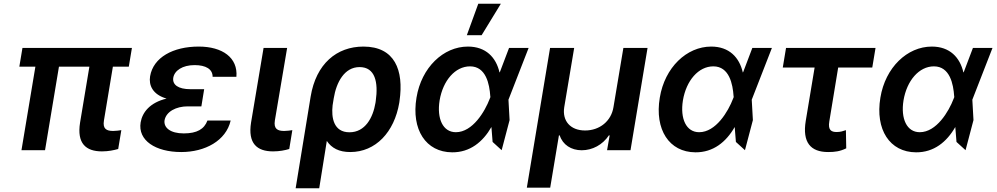

<svg xmlns="http://www.w3.org/2000/svg" viewBox="-20 -801 5316 1024"><path d="M683.6 -545.5H99.8L83.1 -445.3H168.7L94.5 0H220.2L294.4 -445.3H456.7L407 -147C389.2 -36.2 437.9 6.4 523.8 6.4C558.6 6.4 587.7 0 610.4 -6.4L627.1 -106.9C615.8 -105.1 598.7 -102.6 583.8 -102.6C548.7 -102.6 526.6 -112.9 534.4 -158.7L582 -445.3H666.9Z M1068.9 -325.3H995.4C930 -325.3 898.4 -349.4 904.1 -386.4C910.5 -424.4 952.8 -453.8 1017.8 -453.8C1077.8 -453.8 1114.3 -432.2 1114 -391.3H1240.8C1249.6 -493.3 1166.5 -552.6 1039.8 -552.6C903.1 -552.6 797.6 -495 780.5 -394.2C772.7 -346.6 793.7 -296.9 868.3 -275.2C779.8 -253.9 739.3 -202.4 730.1 -148.4C714.1 -52.2 809.3 9.9 946.7 9.9C1073.5 9.9 1185.4 -50.4 1210.2 -158H1086.3C1069.2 -112.6 1031.2 -89.5 959.9 -89.5C888.8 -89.5 851.9 -120 857.6 -159.4C866.1 -206 919.7 -233.7 980.8 -233.7H1054Z M1385.7 -545.5 1318.9 -147C1301.5 -36.2 1350.1 6.4 1436.4 6.4C1469.8 6.4 1499.6 0.7 1522.7 -6.4L1539.1 -106.9C1527.7 -105.1 1510.3 -102.6 1495.7 -102.6C1460.9 -102.6 1438.6 -112.9 1446 -158.7L1511.4 -545.5Z M1636.7 -285.5 1556.8 203.1H1682.5L1723 -49.4C1748.6 -11.4 1787.6 9.9 1848 9.9C1983.7 9.9 2083.1 -96.6 2109.4 -252.8L2110.8 -262.8C2134.6 -427.2 2085.2 -552.6 1918.3 -552.6C1775.9 -552.6 1665.5 -460.9 1636.7 -285.5ZM1753.9 -239.3 1759.9 -276.6C1773.8 -362.6 1817.1 -443.2 1897.7 -443.2C1980.8 -443.2 1998.2 -362.6 1984 -262.8L1982.6 -252.8C1969.1 -172.6 1927.6 -95.5 1843.8 -95.5C1759.2 -95.5 1746.4 -173.7 1753.9 -239.3Z M2391.3 11.4C2486.5 12.1 2555 -43.7 2600.9 -123.6L2607.2 -44L2655.5 0L2697.8 -160.5L2691.8 -269.2L2799.4 -545.5H2695L2646.3 -417.3L2644.2 -414.1C2625.7 -495.4 2571 -552.6 2475.5 -552.6C2344.5 -552.6 2227.6 -441.1 2201.3 -280.2C2172.9 -110.1 2251.1 10.7 2391.3 11.4ZM2324.6 -265.6C2342.3 -371.1 2407.3 -447.1 2486.9 -447.1C2572.4 -447.1 2590.6 -351.6 2594.8 -288.4L2595.5 -283.4L2592.3 -275.2C2566.1 -206 2500.4 -95.9 2411.2 -95.9C2342.3 -95.9 2308.9 -167.6 2324.6 -265.6ZM2469.8 -613.3H2548.7L2651.3 -781.2H2530.9Z M2789.8 199.9H2914.4L2960.9 -78.8H2965.2C2981.2 -28.8 3026.6 0.4 3082.4 0.4C3139.6 0.4 3193.9 -28.8 3227.3 -78.8H3231.5L3217.7 0H3342.7L3433.6 -545.5H3304.7L3251.8 -229.4C3240.1 -155.9 3179 -105.1 3100.5 -105.1C3022.4 -105.1 2977.6 -155.9 2989.3 -229.4L3042.3 -545.5H2913.7Z M3688.9 11.4C3784.1 12.1 3852.6 -43.7 3898.4 -123.6L3904.8 -44L3953.1 0L3995.4 -160.5L3989.3 -269.2L4096.9 -545.5H3992.5L3943.9 -417.3L3941.8 -414.1C3923.3 -495.4 3868.6 -552.6 3773.1 -552.6C3642 -552.6 3525.2 -441.1 3498.9 -280.2C3470.5 -110.1 3548.7 10.7 3688.9 11.4ZM3622.2 -265.6C3639.9 -371.1 3704.9 -447.1 3784.4 -447.1C3870 -447.1 3888.1 -351.6 3892.4 -288.4L3893.1 -283.4L3889.9 -275.2C3863.6 -206 3797.9 -95.9 3708.8 -95.9C3639.9 -95.9 3606.5 -167.6 3622.2 -265.6Z M4649.5 -545.5H4172.2L4154.8 -440.7H4324.6L4277.3 -156.2C4258.5 -41.9 4302.9 9.9 4396.7 9.9C4432.5 9.9 4459.9 6.4 4493.3 -9.9L4491.5 -106.9C4476.9 -101.9 4462.7 -96.9 4442.5 -96.9C4415.8 -96.9 4394.5 -104.8 4403.1 -154.1L4450.3 -440.7H4632.1Z M4865.4 11.4C4960.6 12.1 5029.1 -43.7 5074.9 -123.6L5081.3 -44L5129.6 0L5171.9 -160.5L5165.8 -269.2L5273.4 -545.5H5169L5120.4 -417.3L5118.3 -414.1C5099.8 -495.4 5045.1 -552.6 4949.6 -552.6C4818.5 -552.6 4701.7 -441.1 4675.4 -280.2C4647 -110.1 4725.1 10.7 4865.4 11.4ZM4798.7 -265.6C4816.4 -371.1 4881.4 -447.1 4960.9 -447.1C5046.5 -447.1 5064.6 -351.6 5068.9 -288.4L5069.6 -283.4L5066.4 -275.2C5040.1 -206 4974.4 -95.9 4885.3 -95.9C4816.4 -95.9 4783 -167.6 4798.7 -265.6Z"/></svg>

Font: Margiela Sans Semi Bold
Style: Italic
Weight: 600
Italic angle: -9.39999°
Designer: Stefan Endress, Andreas Faust
Version: Version 1.100;FEAKit 1.0